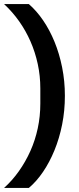

<svg xmlns="http://www.w3.org/2000/svg" viewBox="-30 -780 387 938"><path d="M287 -312Q287 -239 273.5 -171.5Q260 -104 236 -45.5Q212 13 180 60Q148 107 111 138H-10Q30 102 62.5 56Q95 10 118.5 -42.5Q142 -95 154.5 -153.5Q167 -212 167 -274V-348Q167 -409 154.5 -467Q142 -525 119 -577.5Q96 -630 63.5 -676Q31 -722 -10 -760H111Q149 -727 181 -680Q213 -633 236.5 -575.5Q260 -518 273.5 -451Q287 -384 287 -312Z"/></svg>

Font: IBM Plex Sans Arabic SmBld
Style: Regular
Weight: 600
Designer: Mike Abbink, Paul van der Laan, Pieter van Rosmalen, Wael Morcos, Khajak Apelian
Foundry: Bold Monday
Version: Version 1.005